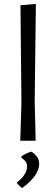

<svg xmlns="http://www.w3.org/2000/svg" viewBox="-20 -722 287 985"><path d="M158 -201 163 0H84L90 -195L85 -695L164 -702ZM181 118Q181 179 93 243L68 220V213Q119 173 119 131Q119 106 90 88V80Q115 63 141 56Q181 81 181 118Z"/></svg>

Font: Alegreya Sans
Style: Regular
Weight: 400
Designer: Juan Pablo del Peral
Foundry: Huerta Tipografica
Version: Version 2.008; ttfautohint (v1.6)